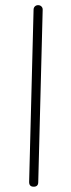

<svg xmlns="http://www.w3.org/2000/svg" viewBox="-20 -702 272 740"><path d="M109.9 17.6C121.6 17.6 127.4 11.7 127.4 0L144.5 -664.6C145 -674.3 137.2 -682.1 127.4 -682.1C117.2 -682.6 109.4 -674.8 109.4 -665L92.3 -0.5C92.3 11.7 98.1 17.6 109.9 17.6Z"/></svg>

Font: Mikhak ExtraLight
Style: Regular
Weight: 200
Designer: Amin Abedi
Version: Version 3.2